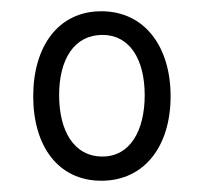

<svg xmlns="http://www.w3.org/2000/svg" viewBox="-20 -752 362 341"><path d="M160 -431C237 -431 283 -493 283 -581C283 -669 237 -732 160 -732C83 -732 39 -669 39 -581C39 -493 83 -431 160 -431ZM162 -474C111 -474 85 -520 85 -583C85 -647 112 -690 162 -690C210 -690 237 -647 237 -583C237 -520 211 -474 162 -474Z"/></svg>

Font: Noto Serif Hebrew ExtraCondensed SemiBold
Style: Regular
Weight: 600
Width: 2
Designer: Monotype Design Team
Foundry: Monotype Imaging Inc.
Version: Version 2.004